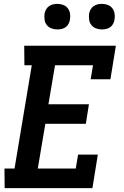

<svg xmlns="http://www.w3.org/2000/svg" viewBox="-20 -971 640 991"><path d="M4 0 3 -101H55L144 -634H106L105 -735H578L550 -562H448L460 -634H264L230 -433H439L423 -332H214L175 -101H371L383 -173H485L457 0ZM506 -819Q490 -819 475.5 -824.5Q461 -830 451.5 -842Q442 -854 440 -869.5Q438 -885 440 -901Q442 -912 448 -922.5Q454 -933 463.5 -939.5Q473 -946 484 -948.5Q495 -951 506 -951Q522 -951 536.5 -945.5Q551 -940 560 -928Q569 -916 571.5 -900.5Q574 -885 571 -869Q569 -858 563.5 -847.5Q558 -837 548.5 -830.5Q539 -824 528 -821.5Q517 -819 506 -819ZM276 -819Q260 -819 245.5 -824.5Q231 -830 221.5 -842Q212 -854 210 -869.5Q208 -885 210 -901Q212 -912 218 -922.5Q224 -933 233.5 -939.5Q243 -946 254 -948.5Q265 -951 276 -951Q292 -951 306.5 -945.5Q321 -940 330 -928Q339 -916 341.5 -900.5Q344 -885 341 -869Q339 -858 333.5 -847.5Q328 -837 318.5 -830.5Q309 -824 298 -821.5Q287 -819 276 -819Z"/></svg>

Font: Iosevka Etoile
Style: Bold Italic
Weight: 700
Italic angle: -9°
Designer: Belleve Invis
Foundry: Belleve Invis
Version: Version 28.1.0; ttfautohint (v1.8.4)